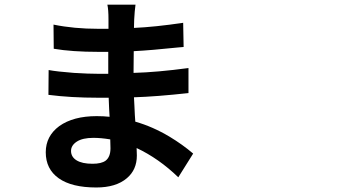

<svg xmlns="http://www.w3.org/2000/svg" viewBox="-20 -790 1540 846"><path d="M404.3 36.1Q295.9 36.1 238.8 -4.4Q181.6 -44.9 181.6 -119.1Q181.6 -190.4 241.2 -234.4Q302.7 -278.3 406.2 -278.3Q435.5 -278.3 462.9 -275.4Q460.9 -302.7 459 -356.4V-359.4H412.1Q292 -359.4 193.4 -372.1L194.3 -481.4Q230.5 -474.6 305.7 -468.8Q370.1 -464.8 414.1 -464.8H457V-561.5H414.1Q296.9 -561.5 216.8 -575.2L215.8 -681.6Q305.7 -663.1 413.1 -663.1H458V-705.1Q458 -748 453.1 -769.5H577.1Q573.2 -742.2 571.3 -704.1L570.3 -667Q661.1 -670.9 787.1 -689.5L789.1 -583Q782.2 -582 766.6 -581.1Q645.5 -568.4 569.3 -564.5L568.4 -468.8Q672.9 -471.7 810.5 -490.2V-379.9Q668 -364.3 570.3 -361.3Q571.3 -349.6 572.3 -323.2Q574.2 -276.4 576.2 -253.9Q652.3 -232.4 727.5 -187.5Q784.2 -153.3 831.1 -113.3L765.6 -8.8Q679.7 -91.8 582 -137.7Q583 -125 583 -104.5Q583 -42 539.1 -4.9Q491.2 36.1 404.3 36.1ZM387.7 -68.4Q426.8 -68.4 445.3 -82Q466.8 -98.6 466.8 -136.7Q466.8 -160.2 465.8 -175.8Q424.8 -182.6 391.6 -182.6Q343.8 -182.6 318.4 -166Q293 -149.4 293 -125Q293 -98.6 317.4 -83.5Q341.8 -68.4 387.7 -68.4Z"/></svg>

Font: Bpmf GenSeki Gothic B
Style: B
Weight: 700
Foundry: But Ko
Version: Version 1.320